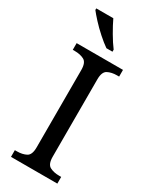

<svg xmlns="http://www.w3.org/2000/svg" viewBox="-235 -988 838 1044"><g transform="rotate(30 183.5 -465.5)"><path d="M38 0V-42H51Q85 -42 109 -54.5Q133 -67 133 -114V-600Q133 -647 109 -659.5Q85 -672 51 -672H38V-714H329V-672H316Q282 -672 258 -659.5Q234 -647 234 -600V-114Q234 -67 258 -54.5Q282 -42 316 -42H329V0ZM192 -771Q166 -789 134 -817.5Q102 -846 75.5 -875Q49 -904 36 -921V-931H143Q159 -897 183.5 -855Q208 -813 230 -784V-771Z"/></g></svg>

Font: Noto Serif Khitan Small Script
Style: Regular
Weight: 400
Designer: LIU Zhao, ZHANG Congyu, Kushim JIANG
Foundry: Guyu Beijing Co. Ltd.
Version: Version 1.000; ttfautohint (v1.8.4.7-5d5b)